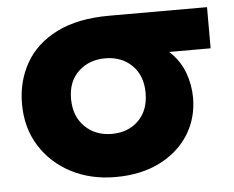

<svg xmlns="http://www.w3.org/2000/svg" viewBox="-43 -560 761 625"><g transform="rotate(-5 337.0 -247.5)"><path d="M310.5 15Q230 15 166 -18.2Q102 -51.5 64.8 -110.8Q27.5 -170 27.5 -248.5Q27.5 -322 61 -381.2Q94.5 -440.5 163 -475.2Q231.5 -510 336.5 -510H655V-375.5H519.5Q553.5 -344.5 568.8 -303.8Q584 -263 584 -220.5Q584 -153.5 550.5 -100.2Q517 -47 455.5 -16Q394 15 310.5 15ZM311 -126Q364 -126 397.8 -159.2Q431.5 -192.5 431.5 -249.5Q431.5 -306 397.5 -339.5Q363.5 -373 310 -373Q257.5 -373 222.8 -340.5Q188 -308 188 -251.5Q188 -194.5 222.5 -160.2Q257 -126 311 -126Z"/></g></svg>

Font: Geologica
Style: Bold
Weight: 700
Designer: Sindre Bremnes, Frode Helland
Foundry: Monokrom Skriftforlag AS
Version: Version 1.010; ttfautohint (v1.8.4.7-5d5b);gftools[0.9.28]